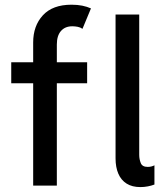

<svg xmlns="http://www.w3.org/2000/svg" viewBox="-20 -781 699 808"><path d="M570.8 6.3Q536.1 6.3 512.9 -8.3Q489.7 -22.9 478 -50Q466.3 -77.1 466.3 -114.7V-719.7H565.9V-129.4Q565.9 -111.3 572.3 -95Q578.6 -78.6 601.6 -78.6Q610.8 -78.6 618.4 -80.8Q626 -83 629.9 -85.4V-4.4Q617.2 0.5 601.8 3.4Q586.4 6.3 570.8 6.3ZM27.3 -430.7V-519H346.7V-430.7ZM119.6 0V-602.1Q119.6 -672.4 160.6 -716.8Q201.7 -761.2 280.8 -761.2Q306.2 -761.2 326.4 -757.1Q346.7 -752.9 362.8 -745.6L327.1 -659.7Q318.4 -666 306.9 -668.2Q295.4 -670.4 284.2 -670.4Q253.9 -670.4 236.6 -650.6Q219.2 -630.9 219.2 -593.8V0Z"/></svg>

Font: Reddit Sans Medium
Style: Regular
Weight: 500
Designer: Stephen Hutchings
Foundry: Reddit
Version: Version 1.014